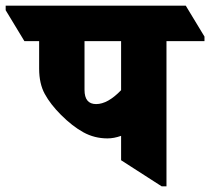

<svg xmlns="http://www.w3.org/2000/svg" viewBox="-94 -647 741 677"><path d="M285 -159Q239 -159 200 -180.5Q161 -202 121 -242Q84 -279 64 -315.5Q44 -352 44 -405V-502H-8L-74 -611V-627H561L627 -518V-502H493V10H476L333 -82V-168Q308 -159 285 -159ZM204 -330Q204 -280 245 -280Q286 -280 333 -329V-502H204Z"/></svg>

Font: Noto Serif Devanagari Black
Style: Regular
Weight: 900
Designer: Universal Thirst, Indian Type Foundry and the Monotype Design Team
Foundry: Monotype Imaging Inc.
Version: Version 2.004; ttfautohint (v1.8.4.7-5d5b)